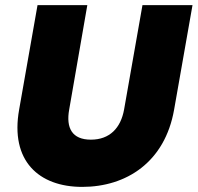

<svg xmlns="http://www.w3.org/2000/svg" viewBox="-20 -725 774 752"><path d="M55 -296C19 -95 132 7 302 7C475 7 626 -90 662 -296L734 -705H538L466 -296C453 -224 410 -178 336 -178C262 -178 238 -224 251 -296L322 -705H127Z"/></svg>

Font: SVN-Poppins ExtraBold
Style: Italic
Weight: 800
Italic angle: -10°
Designer: Ninad Kale (Devanagari), Jonny Pinhorn (Latin)
Foundry: Indian Type Foundry
Version: Version 3.002 2017